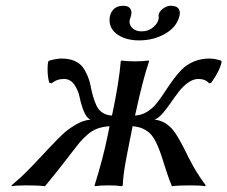

<svg xmlns="http://www.w3.org/2000/svg" viewBox="-20 -643 789 666"><path d="M435.1 -180.2 439.9 -205.1Q462.4 -203.6 479 -195.1Q495.6 -186.5 505.9 -174.1Q516.1 -161.6 525.4 -140.6Q534.7 -119.6 540.8 -100.3Q546.9 -81.1 556.6 -50.8Q566.4 -20.5 576.2 2.9Q598.6 0 640.1 0Q677.7 0 690.9 2.9L693.8 0Q688.5 -7.3 683.3 -14.4Q678.2 -21.5 674.6 -26.9Q670.9 -32.2 666.3 -39.8Q661.6 -47.4 659.2 -51Q656.7 -54.7 651.9 -63.5Q647 -72.3 645.8 -74.7Q644.5 -77.1 639.2 -87.2Q633.8 -97.2 633.1 -98.6Q632.3 -100.1 626.5 -112.1Q620.6 -124 620.1 -125Q594.7 -174.3 581.5 -190.4Q553.7 -224.6 516.1 -228Q528.8 -232.4 543.5 -249Q558.1 -265.6 571.5 -285.4Q585 -305.2 599.6 -324.2Q614.3 -343.3 632.1 -356.2Q649.9 -369.1 668 -369.1Q692.9 -369.1 705.1 -354L712.9 -356Q742.7 -397.9 749 -429.2L746.1 -433.1Q723.6 -439.9 706.1 -439.9Q676.8 -439.9 652.1 -429.4Q627.4 -418.9 610.6 -401.9Q593.8 -384.8 578.9 -364Q564 -343.3 550.3 -322.3Q536.6 -301.3 522.7 -283.9Q508.8 -266.6 489.7 -254.9Q470.7 -243.2 448.2 -242.2L450.2 -250Q476.1 -369.6 497.1 -430.2L496.1 -433.1Q476.1 -430.2 448.2 -430.2Q418.9 -430.2 401.9 -433.1L398.9 -430.2Q392.6 -356.4 370.1 -250L368.2 -242.2Q348.6 -243.2 335.2 -252.4Q321.8 -261.7 315.2 -275.6Q308.6 -289.6 303.2 -307.4Q297.9 -325.2 294.7 -343.3Q291.5 -361.3 284.2 -378.9Q276.9 -396.5 267.1 -409.9Q257.3 -423.3 238.8 -431.6Q220.2 -439.9 193.8 -439.9Q177.2 -439.9 151.9 -433.1L147 -429.2Q145 -419.4 145 -401.9Q145 -376.5 150.9 -356L159.2 -354Q176.8 -369.1 202.1 -369.1Q224.1 -369.1 237.8 -349.4Q251.5 -329.6 256.3 -305.4Q261.2 -281.2 270.5 -257.6Q279.8 -233.9 293.9 -228Q268.6 -226.1 241.7 -210Q214.8 -193.8 198.5 -178.5Q182.1 -163.1 154.8 -134.3Q148.9 -127.9 146 -125Q141.1 -119.6 122.8 -100.1Q104.5 -80.6 98.1 -74Q91.8 -67.4 77.4 -52.7Q63 -38.1 49.6 -25.9Q36.1 -13.7 20 0L21 2.9Q34.2 0 74.2 0Q113.3 0 136.2 2.9Q178.7 -48.3 228 -112.8Q246.1 -136.7 256.3 -148.9Q266.6 -161.1 283.2 -175.8Q299.8 -190.4 318.1 -197Q336.4 -203.6 359.9 -205.1L355 -180.2Q337.9 -94.2 308.1 0L309.1 2.9Q327.1 0 356.9 0Q384.8 0 402.8 2.9L405.8 0Q406.2 -9.8 407.2 -20.5Q408.2 -31.2 409.2 -39.8Q410.2 -48.3 412.4 -61.5Q414.6 -74.7 415.8 -81.8Q417 -88.9 420.2 -105Q423.3 -121.1 424.6 -127.4Q425.8 -133.8 429.7 -153.6Q433.6 -173.3 435.1 -180.2ZM603 -589.8Q594.2 -549.8 553.7 -526.4Q513.2 -502.9 462.9 -502.9Q418 -502.9 388.9 -522.2Q359.9 -541.5 359.9 -574.2Q359.9 -594.7 372.3 -608.9Q384.8 -623 408.2 -623Q421.9 -623 429 -616.2Q436 -609.4 436 -599.1Q436 -591.8 432.6 -582.3Q429.2 -572.8 429.2 -568.8Q429.2 -554.2 440.7 -544.2Q452.1 -534.2 471.2 -534.2Q495.6 -534.2 513.2 -550Q530.8 -565.9 530.8 -585Q530.8 -585.4 530.3 -585.9Q529.8 -586.4 529.8 -586.9Q529.8 -600.6 543.7 -611.8Q557.6 -623 571.8 -623Q604 -623 604 -597.2Q604 -596.2 603.5 -593.5Q603 -590.8 603 -589.8Z"/></svg>

Font: Linear Smooth
Style: Italic
Weight: 400
Designer: Philipp H. Poll, Flanker
Foundry: Philipp H. Poll, reworked by Flanker
Version: Version 1.061 | FøM Fix